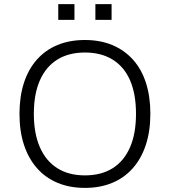

<svg xmlns="http://www.w3.org/2000/svg" viewBox="-20 -908 828 936"><path d="M394 8Q320 8 261 -16.5Q202 -41 160.5 -88Q119 -135 97 -201.5Q75 -268 75 -353Q75 -437 96.5 -503.5Q118 -570 159.5 -617Q201 -664 260 -688.5Q319 -713 394 -713Q468 -713 527 -688.5Q586 -664 628 -617.5Q670 -571 691.5 -504Q713 -437 713 -354Q713 -269 691 -202Q669 -135 627.5 -88Q586 -41 527 -16.5Q468 8 394 8ZM394 -53Q473 -53 528.5 -87.5Q584 -122 613.5 -189Q643 -256 643 -353Q643 -450 614 -516.5Q585 -583 529 -617.5Q473 -652 394 -652Q315 -652 259.5 -617.5Q204 -583 174.5 -516.5Q145 -450 145 -353Q145 -257 174.5 -190Q204 -123 259.5 -88Q315 -53 394 -53ZM445 -811V-888H524V-811ZM264 -811V-888H343V-811Z"/></svg>

Font: Nunito Sans 9pt Light
Style: Regular
Weight: 300
Version: Version 3.101;gftools[0.9.27]